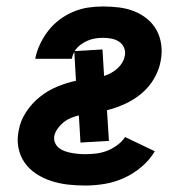

<svg xmlns="http://www.w3.org/2000/svg" viewBox="-20 -562 590 594"><path d="M244 12Q216 12 190 9Q164 6 139 -2Q114 -10 92.5 -24Q71 -38 56.5 -58.5Q42 -79 37 -105Q32 -131 38 -159Q43 -188 60.5 -215Q78 -242 103 -262Q128 -282 157 -294Q186 -306 215 -312L210 -401Q207 -396 205 -390.5Q203 -385 202 -380H89Q93 -402 103.5 -424.5Q114 -447 129 -466.5Q144 -486 164 -501Q184 -516 206.5 -525.5Q229 -535 252 -538.5Q275 -542 298 -542Q323 -542 348 -539Q373 -536 395.5 -527Q418 -518 436 -503Q454 -488 465 -467.5Q476 -447 479 -422.5Q482 -398 477 -373Q472 -345 456.5 -318.5Q441 -292 417.5 -272.5Q394 -253 366.5 -240.5Q339 -228 311 -221L317 -126L229 -121L224 -205Q211 -202 199 -197Q187 -192 177 -184Q167 -176 159 -165Q151 -154 148 -142Q146 -131 150 -121Q154 -111 162 -104.5Q170 -98 180 -94.5Q190 -91 200.5 -89Q211 -87 222 -86Q233 -85 244 -85Q260 -85 277 -87Q294 -89 310 -95Q326 -101 341.5 -112Q357 -123 367 -138L459 -94Q443 -67 417.5 -45.5Q392 -24 363 -11Q334 2 303.5 7Q273 12 244 12ZM302 -327Q314 -331 324 -336.5Q334 -342 343 -350Q352 -358 358 -368Q364 -378 366 -389Q369 -402 364 -414Q359 -426 348.5 -433Q338 -440 325 -442.5Q312 -445 298 -445Q286 -445 274 -443Q262 -441 250.5 -436Q239 -431 228.5 -423Q218 -415 211 -404L297 -409Z"/></svg>

Font: Lode Term
Style: Bold Italic
Weight: 700
Italic angle: -11°
Monospace: yes
Designer: Belleve Invis
Foundry: Belleve Invis
Version: Version 29.2.0